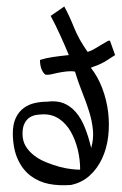

<svg xmlns="http://www.w3.org/2000/svg" viewBox="-20 -545 367 579"><path d="M327.1 -378.9Q317.4 -373 309.6 -367.7Q301.8 -362.3 293.9 -357.9Q286.1 -353.5 276.9 -349.6Q267.6 -345.7 253.9 -340.8Q275.4 -313.5 288.6 -278.3Q301.8 -243.2 306.2 -206.1Q310.5 -168.9 306.2 -132.8Q301.8 -96.7 287.6 -66.4Q273.4 -36.1 250 -15.1Q226.6 5.9 194.3 12.7Q159.2 15.6 128.4 9.8Q97.7 3.9 73.2 -14.2Q48.8 -32.2 34.2 -63.5Q19.5 -94.7 18.6 -141.6Q18.6 -170.9 27.8 -189.9Q37.1 -209 52.2 -219.7Q67.4 -230.5 85.4 -234.4Q103.5 -238.3 121.1 -238.3Q150.4 -242.2 171.4 -233.9Q192.4 -225.6 208.5 -207Q224.6 -188.5 235.8 -160.6Q247.1 -132.8 254.9 -98.6Q262.7 -125 260.3 -152.3Q257.8 -179.7 249 -208Q240.2 -236.3 228 -266.6Q215.8 -296.9 206.1 -329.1Q194.3 -331.1 181.2 -329.6Q168 -328.1 156.2 -325.7Q144.5 -323.2 133.8 -320.8Q123 -318.4 116.2 -320.3Q108.4 -327.1 104.5 -338.4Q100.6 -349.6 100.6 -364.3Q119.1 -370.1 139.2 -373Q159.2 -376 187.5 -378.9Q174.8 -410.2 161.1 -439.9Q147.5 -469.7 132.8 -497.1L173.8 -525.4Q188.5 -499 203.1 -462.4Q217.8 -425.8 244.1 -388.7Q252.9 -390.6 264.6 -397.5Q276.4 -404.3 286.6 -410.6Q296.9 -417 304.2 -420.9Q311.5 -424.8 312.5 -419.9ZM112.3 -200.2Q102.5 -200.2 91.3 -198.7Q80.1 -197.3 70.3 -191.4Q60.5 -185.5 54.2 -173.3Q47.9 -161.1 47.9 -141.6Q47.9 -120.1 57.6 -104Q67.4 -87.9 83.5 -75.7Q99.6 -63.5 119.1 -55.7Q138.7 -47.9 157.7 -42.5Q176.8 -37.1 194.3 -35.2Q211.9 -33.2 221.7 -33.2Q221.7 -64.5 214.4 -94.2Q207 -124 193.4 -147.9Q179.7 -171.9 159.2 -186Q138.7 -200.2 112.3 -200.2Z"/></svg>

Font: Annie Use Your Telescope
Style: Regular
Weight: 400
Designer: Kimberly Geswein
Foundry: Kimberly Geswein
Version: Version 1.002 2001